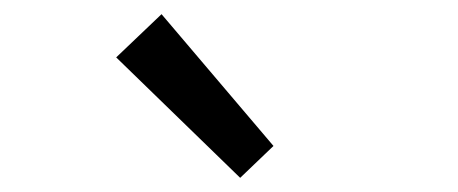

<svg xmlns="http://www.w3.org/2000/svg" viewBox="-20 -892 646 271"><path d="M319 -641 144 -811 208 -872 366 -686Z"/></svg>

Font: Source Han Sans SC
Style: Regular
Weight: 400
Designer: Ryoko NISHIZUKA 西塚涼子 (kana, bopomofo & ideographs); Paul D. Hunt (Latin, Greek & Cyrillic); Sandoll Communications 산돌커뮤니
Foundry: Adobe
Version: Version 2.002;hotconv 1.0.116;makeotfexe 2.5.65601; ttfautoh